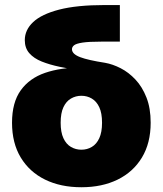

<svg xmlns="http://www.w3.org/2000/svg" viewBox="-20 -748 661 779"><path d="M310.1 11.7Q226.1 11.7 162.8 -19.3Q99.6 -50.3 64.2 -108.9Q28.8 -167.5 28.8 -250Q28.8 -332.5 64.2 -381.6Q99.6 -430.7 162.8 -452.4Q226.1 -474.1 310.1 -474.1V-460Q264.6 -468.3 223.1 -476.8Q181.6 -485.4 149.4 -498.3Q117.2 -511.2 98.9 -532.2Q80.6 -553.2 80.6 -585Q80.6 -626.5 114.5 -658.4Q148.4 -690.4 220 -709Q291.5 -727.5 404.3 -727.5H466.3V-579.1H390.6Q340.3 -579.1 314.9 -575.2Q289.6 -571.3 280.8 -564.5Q272 -557.6 272 -548.3Q272 -538.6 280.3 -530.5Q288.6 -522.5 305.2 -516.1Q321.8 -509.8 346.9 -504.2Q372.1 -498.5 406.2 -493.2Q437 -487.8 469.5 -471.2Q502 -454.6 529.5 -425.3Q557.1 -396 574.2 -352.5Q591.3 -309.1 591.3 -250Q591.3 -167.5 555.9 -108.9Q520.5 -50.3 457.3 -19.3Q394 11.7 310.1 11.7ZM310.1 -140.6Q333.5 -140.6 352.5 -151.9Q371.6 -163.1 382.8 -187.3Q394 -211.4 394 -250Q394 -289.1 382.8 -313Q371.6 -336.9 352.5 -348.1Q333.5 -359.4 310.1 -359.4Q287.1 -359.4 267.8 -348.1Q248.5 -336.9 237.3 -313Q226.1 -289.1 226.1 -250Q226.1 -211.4 237.3 -187.3Q248.5 -163.1 267.8 -151.9Q287.1 -140.6 310.1 -140.6Z"/></svg>

Font: Inter 17pt Black
Style: Regular
Weight: 900
Version: Version 4.001;git-66647c0bb